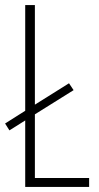

<svg xmlns="http://www.w3.org/2000/svg" viewBox="-20 -734 390 754"><path d="M79 0H330V-35H117V-285L269 -380L251 -407L117 -323V-714H79V-299L0 -249L17 -222L79 -261Z"/></svg>

Font: Noto Sans Thai Looped ExtraCondensed ExtraLight
Style: Regular
Weight: 200
Width: 2
Designer: Sasikarn Vongin, Ben Mitchell
Foundry: The Fontpad Ltd
Version: Version 1.001